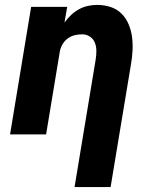

<svg xmlns="http://www.w3.org/2000/svg" viewBox="-20 -548 640 783"><path d="M284 215 370 -304Q373 -322 373 -340Q373 -358 367 -373.5Q361 -389 347 -398.5Q333 -408 315 -408Q299 -408 283 -404Q267 -400 253.5 -389Q240 -378 232.5 -363Q225 -348 223 -332L168 0H21L107 -520H254L243 -456Q255 -473 270 -487Q285 -501 302.5 -510.5Q320 -520 339 -524Q358 -528 376 -528Q405 -528 431 -519.5Q457 -511 475.5 -492.5Q494 -474 504.5 -449Q515 -424 518.5 -397Q522 -370 520.5 -341.5Q519 -313 514 -285L431 215Z"/></svg>

Font: Iosevka Aile Heavy
Style: Italic
Weight: 900
Italic angle: -9°
Designer: Belleve Invis
Foundry: Belleve Invis
Version: Version 31.1.0; ttfautohint (v1.8.4)